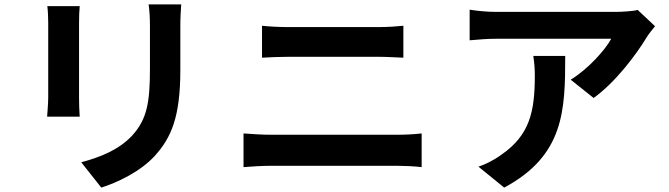

<svg xmlns="http://www.w3.org/2000/svg" viewBox="-20 -796 3040 872"><path d="M195 -768C198 -745 199 -710 199 -691V-354C199 -324 195 -285 194 -266H342C340 -289 339 -328 339 -353V-691C339 -723 340 -745 342 -768ZM655 -776C659 -748 661 -716 661 -676V-486C661 -330 648 -255 580 -180C519 -115 435 -82 349 -59L440 56C513 33 617 -16 683 -88C757 -170 799 -263 799 -478V-676C799 -716 801 -748 803 -776Z M1086 -37C1123 -40 1172 -43 1211 -43H1785C1815 -43 1860 -41 1895 -37V-190C1861 -186 1819 -184 1785 -184H1211C1172 -184 1125 -187 1086 -190ZM1170 -534C1204 -536 1250 -538 1288 -538H1701C1736 -538 1783 -535 1812 -534V-679C1784 -676 1741 -673 1701 -673H1287C1253 -673 1206 -675 1170 -679Z M2402 -542C2407 -510 2409 -483 2409 -452C2409 -288 2385 -182 2258 -94C2221 -67 2185 -50 2153 -39L2270 56C2542 -90 2547 -294 2547 -542ZM2876 -751C2857 -745 2802 -742 2774 -742H2235C2193 -742 2151 -746 2113 -752V-613C2160 -617 2193 -620 2235 -620H2756C2730 -571 2652 -483 2572 -434L2676 -351C2774 -421 2869 -547 2916 -625C2925 -640 2944 -664 2955 -677Z"/></svg>

Font: Noto Sans Japanese Bold
Style: Bold
Weight: 700
Designer: Ryoko NISHIZUKA (kana & ideographs); Paul D. Hunt (Latin, Greek & Cyrillic); Wenlong ZHANG (bopomofo); Sandoll Communica
Foundry: Adobe Systems Incorporated
Version: Version 1.000;PS 1;hotconv 1.0.78;makeotf.lib2.5.61930